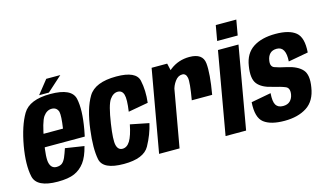

<svg xmlns="http://www.w3.org/2000/svg" viewBox="-88 -1056 2301 1346"><g transform="rotate(-15 1062.0 -383.0)"><path d="M188.5 4.5 206.5 -97.5Q170 -97.5 158.5 -136Q146 -174 168.5 -299.5Q191 -428 216 -464.5Q242 -500.5 277 -500.5Q313.5 -500.5 325 -466Q332 -435 318.5 -345.5H163L147 -252H451.5Q457 -274.5 461 -300Q486 -439.5 468 -521.5Q449.5 -603 295 -603Q143 -603 94.5 -521Q46.5 -440 21.5 -300Q-1.5 -166 17 -80.5Q35 4.5 188.5 4.5ZM206.5 -97.5 188.5 4.5Q265.5 4.5 310 -15Q353.5 -34 384 -74.5Q414 -114.5 432.5 -188.5L296 -209.5Q284 -173 272 -145Q259 -117.5 244 -107.5Q228 -97.5 206.5 -97.5ZM217.5 -615H288.5L397.5 -713H295.5Z M668 4.5Q812.5 4.5 854.2 -71.2Q896 -147 914 -226L779 -253Q763 -173 740.8 -137Q718.5 -101 686 -101Q654 -101 644.2 -138.5Q634.5 -176 652 -292Q671.5 -423.5 697 -459.8Q722.5 -496 755.5 -496Q787.5 -496 797.5 -462.8Q807.5 -429.5 794.5 -340.5L939 -366.5Q949.5 -454 933.2 -528Q917 -602 773 -602Q619 -602 569.5 -519.8Q520 -437.5 501.5 -288.5Q484.5 -156 500.2 -75.8Q516 4.5 668 4.5Z M1242 -303.5H1390Q1416 -453.5 1408.2 -527.5Q1400.5 -601.5 1303.5 -601.5Q1225 -601.5 1164.5 -555.5Q1104 -509.5 1089 -422L1142 -399.5Q1148.5 -434.5 1170.8 -465.2Q1193 -496 1223.5 -496Q1250.5 -496 1257.2 -463Q1264 -430 1242 -303.5ZM923.5 0H1072L1162 -507.5L1142 -596.5H1029Z M1406 0H1555L1659.5 -596.5H1510.5ZM1541 -769.5 1521.5 -659H1670.5L1690 -769.5Z M1834.5 4Q1932.5 4 1996.5 -37.5Q2060.5 -79 2075 -174.5Q2090 -262.5 2056 -300.8Q2022 -339 1947 -355.5Q1889 -367.5 1860.2 -378.8Q1831.5 -390 1839 -433Q1843.5 -463 1861 -480.8Q1878.5 -498.5 1910 -498.5Q1943.5 -498.5 1958.2 -471.2Q1973 -444 1969.5 -390.5L2114 -417Q2122 -524 2075 -562.8Q2028 -601.5 1928 -601.5Q1827.5 -601.5 1765.5 -560.8Q1703.5 -520 1690.5 -432.5Q1676 -343 1707 -304Q1738 -265 1812 -248.5Q1874 -233.5 1903 -221.2Q1932 -209 1925 -164Q1920 -134.5 1901.8 -116.8Q1883.5 -99 1851 -99Q1814.5 -99 1799.2 -123.5Q1784 -148 1788.5 -209L1644 -182Q1636.5 -71.5 1685.5 -33.8Q1734.5 4 1834.5 4Z"/></g></svg>

Font: Anybody Condensed
Style: Bold Italic
Weight: 700
Width: 3
Italic angle: -10°
Version: Version 1.113;gftools[0.9.25]